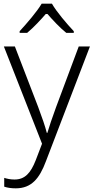

<svg xmlns="http://www.w3.org/2000/svg" viewBox="-20 -785 510 1046"><path d="M263 -765H207C182 -722 124 -655 87 -615V-606H128C164 -636 202 -677 234 -714C266 -677 305 -635 341 -606H382V-615C345 -654 287 -722 263 -765ZM1 -532 209 -2 175 87C147 159 115 193 59 193C37 193 19 189 3 184V232C21 238 41 241 66 241C151 241 195 188 230 94L470 -532H409L285 -200C264 -143 247 -92 238 -61H235C226 -97 210 -143 188 -202L61 -532Z"/></svg>

Font: Noto Sans Sinhala UI Light
Style: Regular
Weight: 300
Designer: Jelle Bosma - Monotype Design Team
Foundry: Monotype Imaging Inc.
Version: Version 2.006